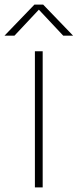

<svg xmlns="http://www.w3.org/2000/svg" viewBox="-50 -819 340 839"><path d="M102.5 0V-595H136.5V0ZM-30.5 -663 100.5 -799H138.5L269.5 -663H226.5L112 -785H127.5L13 -663Z"/></svg>

Font: Encode Sans SC SemiExpanded Thin
Style: Regular
Weight: 250
Width: 6
Designer: Multiple Designers
Foundry: Impallari Type
Version: Version 3.002